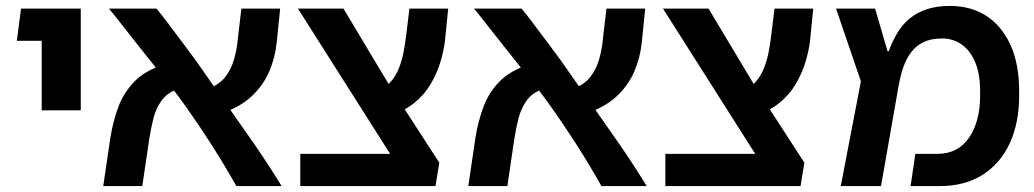

<svg xmlns="http://www.w3.org/2000/svg" viewBox="-20 -629 3496 649"><path d="M121 -256V-600H253V-256ZM37 -491 51 -600H196V-491Z M779 0Q736 -76 693 -143Q650 -210 606.5 -271Q563 -332 516 -389Q494 -416 470 -446.5Q446 -477 422.5 -506.5Q399 -536 380 -560.5Q361 -585 348 -600H509Q528 -577 550.5 -547Q573 -517 597 -485Q621 -453 643 -423Q688 -358 737 -288.5Q786 -219 836 -147Q886 -75 932 0ZM329 0 353 -163Q362 -219 380 -267.5Q398 -316 434.5 -353.5Q471 -391 535 -411L575 -326Q543 -313 525 -287.5Q507 -262 498.5 -228.5Q490 -195 484 -156L461 0ZM726 -245 686 -330Q722 -344 741.5 -369Q761 -394 771 -428Q781 -462 784 -499L796 -600H927L916 -492Q911 -437 890.5 -388.5Q870 -340 830 -303Q790 -266 726 -245Z M1366 -3 987 -600H1141L1305 -326L1465 -79ZM995 0V-109H1424L1465 -79L1452 0ZM1293 -237 1256 -324Q1284 -333 1301.5 -353.5Q1319 -374 1329 -400Q1339 -426 1344 -452.5Q1349 -479 1352 -502L1364 -600H1495L1484 -490Q1480 -457 1468.5 -419Q1457 -381 1435.5 -344.5Q1414 -308 1379 -280Q1344 -252 1293 -237Z M2013 0Q1970 -76 1927 -143Q1884 -210 1840.5 -271Q1797 -332 1750 -389Q1728 -416 1704 -446.5Q1680 -477 1656.5 -506.5Q1633 -536 1614 -560.5Q1595 -585 1582 -600H1743Q1762 -577 1784.5 -547Q1807 -517 1831 -485Q1855 -453 1877 -423Q1922 -358 1971 -288.5Q2020 -219 2070 -147Q2120 -75 2166 0ZM1563 0 1587 -163Q1596 -219 1614 -267.5Q1632 -316 1668.5 -353.5Q1705 -391 1769 -411L1809 -326Q1777 -313 1759 -287.5Q1741 -262 1732.5 -228.5Q1724 -195 1718 -156L1695 0ZM1960 -245 1920 -330Q1956 -344 1975.5 -369Q1995 -394 2005 -428Q2015 -462 2018 -499L2030 -600H2161L2150 -492Q2145 -437 2124.5 -388.5Q2104 -340 2064 -303Q2024 -266 1960 -245Z M2600 -3 2221 -600H2375L2539 -326L2699 -79ZM2229 0V-109H2658L2699 -79L2686 0ZM2527 -237 2490 -324Q2518 -333 2535.5 -353.5Q2553 -374 2563 -400Q2573 -426 2578 -452.5Q2583 -479 2586 -502L2598 -600H2729L2718 -490Q2714 -457 2702.5 -419Q2691 -381 2669.5 -344.5Q2648 -308 2613 -280Q2578 -252 2527 -237Z M2822 0 2890 -354 2806 -600H2938L2980 -456H2984Q2997 -491 3014 -519Q3031 -547 3055.5 -567Q3080 -587 3113.5 -598Q3147 -609 3191 -609Q3261 -609 3313 -576Q3365 -543 3395 -478.5Q3425 -414 3425 -319V-306Q3425 -214 3393.5 -145.5Q3362 -77 3302 -38.5Q3242 0 3156 0H3058L3074 -109H3149Q3218 -109 3255.5 -163.5Q3293 -218 3293 -306V-319Q3293 -380 3276 -419.5Q3259 -459 3230 -479Q3201 -499 3165 -499Q3127 -499 3101.5 -486.5Q3076 -474 3059.5 -452Q3043 -430 3033 -400.5Q3023 -371 3017 -336L2958 0Z"/></svg>

Font: Noto Sans Hebrew Thin SemiBold
Style: Regular
Weight: 600
Version: Version 3.001